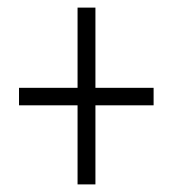

<svg xmlns="http://www.w3.org/2000/svg" viewBox="-20 -606 455 505"><path d="M231 -375V-586H184V-375H30V-329H184V-121H231V-329H384V-375Z"/></svg>

Font: Noto Sans Thai Looped ExtraCondensed Light
Style: Regular
Weight: 300
Width: 2
Designer: Sasikarn Vongin, Ben Mitchell
Foundry: The Fontpad Ltd
Version: Version 1.001